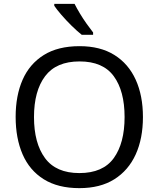

<svg xmlns="http://www.w3.org/2000/svg" viewBox="-20 -964 821 994"><path d="M720 -358Q720 -247 682.5 -164.5Q645 -82 572 -36Q499 10 391 10Q280 10 206.5 -36Q133 -82 97 -165Q61 -248 61 -359Q61 -469 97 -551Q133 -633 206.5 -679Q280 -725 392 -725Q499 -725 572 -679.5Q645 -634 682.5 -551.5Q720 -469 720 -358ZM156 -358Q156 -223 213 -145.5Q270 -68 391 -68Q513 -68 569 -145.5Q625 -223 625 -358Q625 -493 569 -569.5Q513 -646 392 -646Q271 -646 213.5 -569.5Q156 -493 156 -358ZM366 -944Q377 -922 393.5 -894.5Q410 -867 428.5 -841Q447 -815 462 -796V-784H403Q380 -802 351 -830.5Q322 -859 297.5 -887.5Q273 -916 261 -934V-944Z"/></svg>

Font: Noto Sans Old Hungarian
Style: Regular
Weight: 400
Designer: Monotype Design Team
Foundry: Monotype Imaging Inc.
Version: Version 2.005; ttfautohint (v1.8.4.7-5d5b)